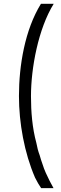

<svg xmlns="http://www.w3.org/2000/svg" viewBox="-20 -770 324 1014"><path d="M263.7 -750H196.3C111.3 -612.3 80.1 -423.8 80.1 -262.7C80.1 -121.1 108.4 37.1 165 168C175.8 189.5 186.5 208 197.3 223.6H262.7C255.9 211.9 249 199.2 242.2 185.5C228.5 158.2 213.9 127.9 205.1 98.6C199.2 83 194.3 66.4 189.5 49.8C181.6 29.3 175.8 5.9 171.9 -15.6C150.4 -94.7 143.6 -179.7 143.6 -261.7C143.6 -412.1 182.6 -619.1 263.7 -750Z"/></svg>

Font: My Font
Style: Regular
Weight: 400
Designer: Alfredo Marco Pradil
Version: Version 0.001